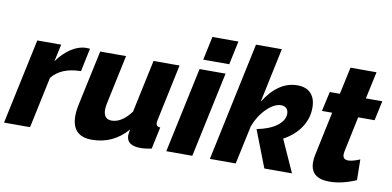

<svg xmlns="http://www.w3.org/2000/svg" viewBox="-80 -942 2375 1163"><g transform="rotate(10 1107.0 -360.0)"><path d="M102 -525H249L226 -419Q264 -472 310.5 -502Q357 -532 402 -532Q421 -532 425 -531L395 -388Q273 -386 217 -315L150 0H-10Z M408 -116Q408 -148 417 -189L489 -525H648L584 -224Q579 -199 579 -185Q579 -125 629 -125Q691 -125 748 -201L817 -525H977L904 -180Q901 -166 901 -159Q901 -136 927 -135L898 0Q859 8 830 8Q744 8 744 -56Q744 -61 749 -91Q661 10 531 10Q408 10 408 -116Z M1143 -730H1303L1272 -585H1112ZM1100 -525H1260L1148 0H988Z M1814 -413Q1814 -347 1777 -291Q1740 -235 1672 -198L1761 0H1591L1503 -227Q1581 -242 1625.5 -275.5Q1670 -309 1670 -350Q1670 -371 1658 -383Q1646 -395 1626 -395Q1583 -395 1537 -349.5Q1491 -304 1466 -238L1415 0H1256L1411 -730H1570L1499 -394Q1584 -531 1702 -531Q1756 -531 1785 -500Q1814 -469 1814 -413Z M1875 -89Q1875 -110 1879 -130L1937 -404H1874L1901 -525H1963L1999 -692H2159L2123 -525H2224L2198 -404H2097L2051 -185Q2049 -173 2049 -168Q2049 -136 2083 -136Q2108 -136 2154 -155L2156 -28Q2069 10 1992 10Q1875 10 1875 -89Z"/></g></svg>

Font: Raleway-v4020 ExtraBold
Style: Italic
Weight: 800
Italic angle: -12°
Designer: Matt McInerney, Pablo Impallari, Rodrigo Fuenzalida
Foundry: Matt McInerney, Pablo Impallari, Rodrigo Fuenzalida
Version: Version 4.020;PS 004.020;hotconv 1.0.88;makeotf.lib2.5.64775